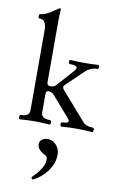

<svg xmlns="http://www.w3.org/2000/svg" viewBox="-114 -785 735 1205"><g transform="rotate(10 254.0 -182.5)"><path d="M39.6 -23.9Q95.7 -23.9 95.7 -62V-573.7Q95.7 -607.4 84.5 -624.3Q73.2 -641.1 50.8 -641.1Q46.4 -641.1 44.4 -647.9Q42.5 -654.8 44.4 -661.6Q46.4 -668.5 50.8 -668.5Q67.4 -668.5 93.3 -680.9Q119.1 -693.4 146 -713.9Q153.8 -719.7 159.4 -722.9Q165 -726.1 167.5 -726.1Q173.3 -726.1 173.3 -721.2Q170.4 -692.4 170.4 -637.2V-254.9Q170.4 -244.1 176 -239Q181.6 -233.9 192.9 -233.9Q204.1 -233.9 212.2 -236.8Q220.2 -239.7 225.6 -245.1L321.8 -353Q328.1 -359.9 331.3 -365.7Q334.5 -371.6 334.5 -376Q334.5 -384.3 322.8 -388.2Q311 -392.1 287.6 -392.1Q283.2 -392.1 281.5 -398.7Q279.8 -405.3 281.5 -411.6Q283.2 -418 287.6 -418Q329.6 -415 376.5 -415Q423.3 -415 465.3 -418Q469.7 -418 471.4 -411.4Q473.1 -404.8 471.4 -398.4Q469.7 -392.1 465.3 -392.1Q442.9 -392.1 422.9 -383.8Q402.8 -375.5 385.7 -358.9L281.7 -258.8Q276.9 -254.4 274.7 -250.2Q272.5 -246.1 272.5 -242.2Q272.5 -238.3 274.4 -234.1Q276.4 -230 280.8 -225.1L437.5 -45.9Q447.3 -35.2 462.9 -29.5Q478.5 -23.9 500.5 -23.9Q504.9 -23.9 506.8 -17.1Q508.8 -10.3 506.8 -3.2Q504.9 3.9 500.5 3.9Q469.7 1.5 450.2 0.7Q430.7 0 402.3 0Q374 0 354.5 0.7Q335 1.5 303.7 3.9Q299.3 3.9 297.4 -3.2Q295.4 -10.3 297.4 -17.1Q299.3 -23.9 303.7 -23.9Q323.7 -23.9 333.7 -27.6Q343.8 -31.2 343.8 -38.1Q343.8 -41.5 340.1 -47.4Q336.4 -53.2 328.6 -62L220.7 -186Q213.9 -193.4 204.8 -197.3Q195.8 -201.2 186.5 -201.2Q177.7 -201.2 174.1 -196.3Q170.4 -191.4 170.4 -180.2V-62Q170.4 -43 185.1 -33.4Q199.7 -23.9 228.5 -23.9Q232.9 -23.9 234.9 -17.1Q236.8 -10.3 234.9 -3.2Q232.9 3.9 228.5 3.9Q201.7 2 180.4 1Q159.2 0 134.3 0Q109.4 0 88.1 1Q66.9 2 39.6 3.9Q35.2 3.9 33.4 -3.2Q31.7 -10.3 33.4 -17.1Q35.2 -23.9 39.6 -23.9ZM175.8 347.7 185.5 337.9Q205.1 317.9 218.8 300Q232.4 282.2 241 262.9Q249.5 243.7 249.5 224.1Q249.5 205.1 236.8 198.7Q218.8 189.9 207 180.4Q195.3 170.9 189.2 160.2Q183.1 149.4 183.1 137.2Q183.1 123 190.4 113.5Q197.8 104 209.2 99.6Q220.7 95.2 233.4 95.2Q256.3 95.2 274.2 107.7Q292 120.1 301.8 139.9Q311.5 159.7 311.5 181.6Q311.5 220.2 294.2 255.4Q276.9 290.5 248.5 317.6Q220.2 344.7 188.5 360.8Q185.5 362.3 181.9 359.9Q178.2 357.4 176 353.5Q173.8 349.6 175.8 347.7Z"/></g></svg>

Font: Junicode Two Beta VF
Style: Regular
Weight: 400
Designer: Peter S. Baker
Foundry: Briery Creek Software
Version: Version 1.031 beta; ttfautohint (v1.8.1.43-b0c9)